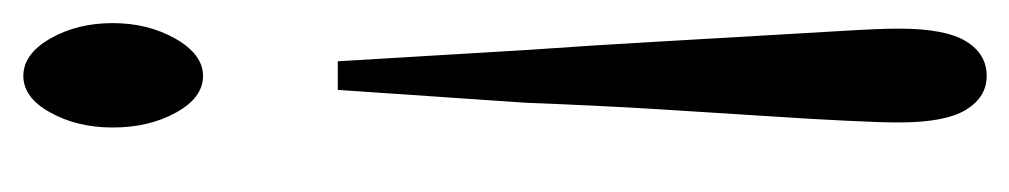

<svg xmlns="http://www.w3.org/2000/svg" viewBox="-376 -241 878 167"><g transform="rotate(-90 63.5 -157.0)"><path d="M81.5 -576.2Q100.6 -576.2 114 -552.7Q127.4 -529.3 127.4 -498.5Q127.4 -467.8 113.8 -443.8Q100.1 -419.9 81.5 -419.9Q62.5 -419.9 49.6 -443.4Q36.6 -466.8 36.6 -498.5Q36.6 -529.3 49.6 -552.7Q62.5 -576.2 81.5 -576.2ZM81.5 261.7Q63 261.7 52 243.7Q41 225.6 41 185.5Q41 168.9 42.5 139.4Q43.9 109.9 46.6 69.1Q49.3 28.3 52.5 -23.9Q55.7 -76.2 58.1 -138.7L69.3 -302.7H94.2L104 -138.7Q108.4 -76.2 111.3 -23.9Q114.3 28.3 116.7 69.1Q119.1 109.9 120.8 139.4Q122.6 168.9 122.6 185.5Q122.6 225.6 111.6 243.7Q100.6 261.7 81.5 261.7Z"/></g></svg>

Font: Scarab Serif
Style: Condensed
Weight: 400
Designer: John Roberts
Foundry: Scarab
Version: 1.0